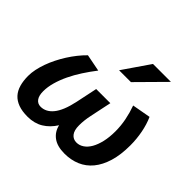

<svg xmlns="http://www.w3.org/2000/svg" viewBox="-184 -971 1190 1190"><g transform="rotate(45 411.0 -375.5)"><path d="M736.8 -519Q756.8 -474.6 767.3 -420.2Q777.8 -365.7 777.8 -310.1Q777.8 -227.1 759.3 -166Q740.7 -105 707.5 -64.7Q674.3 -24.4 627.7 -4.6Q581.1 15.1 524.9 15.1Q460.9 15.1 424.3 -12Q387.7 -39.1 377 -85.9Q346.7 -37.6 303.2 -11.2Q259.8 15.1 201.2 15.1Q153.3 15.1 119.9 2.9Q86.4 -9.3 65.4 -32.5Q44.4 -55.7 34.7 -89.6Q24.9 -123.5 24.9 -167Q24.9 -194.3 31.2 -224.6Q37.6 -254.9 48.8 -286.4Q60.1 -317.9 75.9 -349.6Q91.8 -381.3 110.8 -411.4Q129.9 -441.4 151.6 -468.8Q173.3 -496.1 196.8 -519L309.1 -497.1Q277.3 -456.1 249.8 -413.6Q222.2 -371.1 201.9 -328.6Q181.6 -286.1 169.9 -244.6Q158.2 -203.1 158.2 -165Q158.2 -126.5 173.3 -106.2Q188.5 -85.9 214.8 -85.9Q237.3 -85.9 257.6 -96.2Q277.8 -106.4 295.4 -127.9Q313 -149.4 326.9 -183.3Q340.8 -217.3 351.1 -265.1L380.9 -407.2H504.9L475.1 -265.1Q469.7 -239.3 467.3 -217.8Q464.8 -196.3 464.8 -172.9Q464.8 -129.4 482.2 -107.7Q499.5 -85.9 528.8 -85.9Q554.2 -85.9 576.7 -101.1Q599.1 -116.2 615.5 -144.5Q631.8 -172.9 641.4 -213.9Q650.9 -254.9 650.9 -306.2Q650.9 -355 641.4 -403.1Q631.8 -451.2 615.2 -497.1ZM502.9 -589.8H398.9L520 -766.1H677.2Z"/></g></svg>

Font: Clear Sans
Style: Bold Italic
Weight: 700
Italic angle: -12°
Foundry: Intel Corporation
Version: Version 1.00